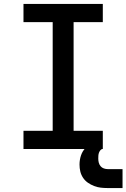

<svg xmlns="http://www.w3.org/2000/svg" viewBox="-20 -755 641 973"><path d="M99 0V-92H247V-643H99V-735H501V-643H353V-92H501V0ZM526 198Q508 198 490.5 196Q473 194 456.5 187.5Q440 181 425.5 171Q411 161 401 146Q391 131 387 114Q383 97 383 79Q383 55 390.5 32.5Q398 10 414.5 -6.5Q431 -23 454 -30Q477 -37 501 -37V0Q494 0 489 6Q484 12 481.5 19Q479 26 478.5 33.5Q478 41 478 49Q478 59 480.5 69Q483 79 489.5 87Q496 95 506 98.5Q516 102 526 102H601V198Z"/></svg>

Font: Iosevka Curly SmBdEx
Style: Regular
Weight: 600
Width: 7
Monospace: yes
Designer: Belleve Invis
Foundry: Belleve Invis
Version: Version 11.1.0; ttfautohint (v1.8.3)